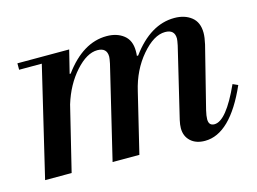

<svg xmlns="http://www.w3.org/2000/svg" viewBox="-72 -584 962 720"><g transform="rotate(-15 409.0 -224.5)"><path d="M39 -425V-450H240L218 -361H222Q296 -462 388 -462Q428 -462 454 -441.5Q480 -421 480 -380Q480 -368 479 -361H484Q558 -462 651 -462Q691 -462 717 -441.5Q743 -421 743 -380Q743 -362 737 -336L677 -97Q672 -76 672 -63Q672 -38 694 -38Q740 -38 798 -166L818 -157Q743 13 644 13Q609 13 588.5 -6Q568 -25 568 -56Q568 -69 572 -87L637 -359Q641 -379 641 -385Q641 -420 604 -420Q560 -420 513 -365Q466 -310 448 -232L392 0H288L374 -359Q378 -379 378 -385Q378 -420 341 -420Q300 -420 256 -371Q212 -322 190 -250L129 0H26L127 -425Z"/></g></svg>

Font: Libre Bodoni
Style: Italic
Weight: 400
Italic angle: -13°
Designer: Pablo Impallari, Rodrigo Fuenzalida
Foundry: Pablo Impallari, Rodrigo Fuenzalida
Version: Version 1.001